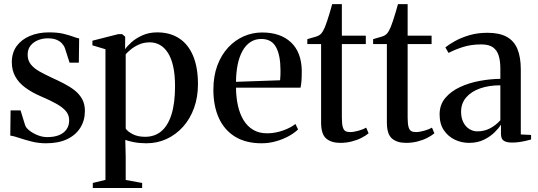

<svg xmlns="http://www.w3.org/2000/svg" viewBox="-20 -686 2618 934"><path d="M204 11Q166.5 11 132.5 2.2Q98.5 -6.5 72.2 -15.5Q46 -24.5 30 -26.5L31.5 -149H80L102.5 -76Q107 -63.5 124 -50.2Q141 -37 164 -28Q187 -19 210 -19Q243 -19 266.8 -28.5Q290.5 -38 303.5 -56.5Q316.5 -75 316.5 -101Q316.5 -126 301 -144.8Q285.5 -163.5 255 -180.8Q224.5 -198 178.5 -217.5Q134.5 -236.5 102.8 -260Q71 -283.5 54.2 -314Q37.5 -344.5 37.5 -383.5Q37.5 -429.5 61 -461.8Q84.5 -494 125.5 -511.2Q166.5 -528.5 218 -528.5Q259.5 -528.5 287.2 -522Q315 -515.5 333.5 -508.5Q352 -501.5 365 -499L363.5 -381H318.5L296 -451Q291.5 -464 281.2 -475Q271 -486 254.5 -492.8Q238 -499.5 213.5 -499.5Q190 -500 167.2 -491.5Q144.5 -483 129.5 -465.2Q114.5 -447.5 114.5 -420Q114.5 -392 130.2 -372.5Q146 -353 172.5 -338.2Q199 -323.5 230 -309Q261 -295 290.2 -280Q319.5 -265 342.8 -246.8Q366 -228.5 379.5 -204.2Q393 -180 393 -146.5Q393 -100.5 371 -65Q349 -29.5 307 -9.2Q265 11 204 11Z M431.5 228.5V204L493 189V-446.5L429.5 -465.5V-488L555.5 -520H574L589 -507.5L588.5 -446.5Q598 -461 619.2 -480.2Q640.5 -499.5 672.5 -514Q704.5 -528.5 745 -528.5Q806.5 -528.5 851 -499.8Q895.5 -471 919.2 -414.8Q943 -358.5 943 -276.5Q943 -213.5 924 -160.8Q905 -108 870.5 -69.5Q836 -31 790.5 -10Q745 11 692 11Q659.5 11 631 5.5Q602.5 0 589.5 -5.5L591.5 76.5V189.5L671.5 204V228.5ZM686 -20.5Q733 -20.5 765.2 -48Q797.5 -75.5 814.5 -130.2Q831.5 -185 831.5 -266.5Q831.5 -323.5 822.2 -364Q813 -404.5 796.2 -430Q779.5 -455.5 757.2 -467.8Q735 -480 709.5 -480Q680 -480 656.8 -469.8Q633.5 -459.5 617 -446Q600.5 -432.5 591.5 -422V-60.5Q600.5 -46.5 625.2 -33.5Q650 -20.5 686 -20.5Z M1252.5 11Q1176 11 1123.8 -21Q1071.5 -53 1044.8 -111.5Q1018 -170 1018 -249.5Q1018 -315.5 1037.2 -367.2Q1056.5 -419 1090 -455Q1123.5 -491 1166 -509.5Q1208.5 -528 1255 -528Q1344 -528 1395.2 -480.2Q1446.5 -432.5 1448 -342Q1448 -311 1446.5 -291.8Q1445 -272.5 1442 -259.5H1128Q1128.5 -213.5 1137.2 -173.2Q1146 -133 1164.2 -102.5Q1182.5 -72 1211 -54.8Q1239.5 -37.5 1279.5 -37.5Q1318 -37.5 1356.8 -51.2Q1395.5 -65 1417 -83L1430 -56.5Q1413 -39.5 1385 -24Q1357 -8.5 1322.8 1.2Q1288.5 11 1252.5 11ZM1128 -288 1342.5 -295.5Q1344 -308 1344.2 -319.8Q1344.5 -331.5 1344.5 -343.5Q1344.5 -416 1323 -456.2Q1301.5 -496.5 1251 -496.5Q1221 -496.5 1198 -481.2Q1175 -466 1159.5 -438Q1144 -410 1136.2 -372Q1128.5 -334 1128 -288Z M1635 9Q1591.5 9 1566.8 -12.2Q1542 -33.5 1542 -90V-471.5H1475V-495.5Q1482 -498 1492.8 -500.8Q1503.5 -503.5 1514 -506.8Q1524.5 -510 1530 -513Q1537.5 -517 1542.8 -523Q1548 -529 1552.2 -537Q1556.5 -545 1560.5 -554Q1565 -565 1571.5 -584.2Q1578 -603.5 1584.5 -625.5Q1591 -647.5 1596 -666H1643V-512.5H1759.5V-471.5H1643V-115Q1643 -84.5 1647.2 -69Q1651.5 -53.5 1660.2 -48.5Q1669 -43.5 1683 -43.5Q1700 -43.5 1724 -50.2Q1748 -57 1761.5 -65L1773 -37.5Q1760 -26.5 1738.8 -15.5Q1717.5 -4.5 1691 2.2Q1664.5 9 1635 9Z M1955 9Q1911.5 9 1886.8 -12.2Q1862 -33.5 1862 -90V-471.5H1795V-495.5Q1802 -498 1812.8 -500.8Q1823.5 -503.5 1834 -506.8Q1844.5 -510 1850 -513Q1857.5 -517 1862.8 -523Q1868 -529 1872.2 -537Q1876.5 -545 1880.5 -554Q1885 -565 1891.5 -584.2Q1898 -603.5 1904.5 -625.5Q1911 -647.5 1916 -666H1963V-512.5H2079.5V-471.5H1963V-115Q1963 -84.5 1967.2 -69Q1971.5 -53.5 1980.2 -48.5Q1989 -43.5 2003 -43.5Q2020 -43.5 2044 -50.2Q2068 -57 2081.5 -65L2093 -37.5Q2080 -26.5 2058.8 -15.5Q2037.5 -4.5 2011 2.2Q1984.5 9 1955 9Z M2262 9Q2225 9 2192.5 -6.5Q2160 -22 2139.2 -52.5Q2118.5 -83 2118.5 -129.5Q2118.5 -176.5 2146 -209.2Q2173.5 -242 2217.8 -262.5Q2262 -283 2313.8 -292.5Q2365.5 -302 2414 -302.5V-353Q2414 -389 2406 -415.2Q2398 -441.5 2378 -455.8Q2358 -470 2321 -470Q2271 -470 2230.5 -456.8Q2190 -443.5 2162 -428.5L2146.5 -455.5Q2163.5 -469.5 2193.5 -486.2Q2223.5 -503 2263.5 -514.8Q2303.5 -526.5 2351.5 -526.5Q2409 -526.5 2444.8 -507Q2480.5 -487.5 2497 -447.8Q2513.5 -408 2513.5 -347.5V-32L2563.5 -29.5V-7.5Q2553 -4.5 2538.2 -1Q2523.5 2.5 2506.2 5Q2489 7.5 2471 7.5Q2444.5 7.5 2430.8 -1.2Q2417 -10 2417 -35V-80Q2407.5 -63.5 2386.2 -42.5Q2365 -21.5 2333.8 -6.2Q2302.5 9 2262 9ZM2302.5 -47Q2335.5 -47 2363.5 -61.5Q2391.5 -76 2414 -101V-271Q2358 -271 2315 -255.8Q2272 -240.5 2247.5 -211.8Q2223 -183 2223 -142.5Q2223 -113 2233.8 -91.5Q2244.5 -70 2262.8 -58.5Q2281 -47 2302.5 -47Z"/></svg>

Font: Merriweather 120pt
Style: Regular
Weight: 400
Version: Version 2.100